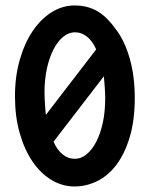

<svg xmlns="http://www.w3.org/2000/svg" viewBox="-20 -656 540 695"><path d="M400.9 -547.9Q431.6 -507.3 449.7 -443.8Q467.8 -380.4 467.8 -301.8Q467.8 -220.2 449.7 -159.9Q431.6 -99.6 401.6 -59.8Q371.6 -20 332 -0.5Q292.5 19 250 19Q205.6 19 166.3 -4.6Q127 -28.3 97.7 -71.3Q68.4 -114.3 51.3 -174.3Q34.2 -234.4 34.2 -307.1Q34.2 -379.9 51.8 -440.4Q69.3 -501 98.9 -544.4Q128.4 -587.9 167.5 -612.1Q206.5 -636.2 250 -636.2Q274.9 -636.2 295.9 -630.6Q316.9 -625 335.2 -613.8Q353.5 -602.5 369.4 -586.2Q385.3 -569.8 400.9 -547.9ZM328.1 -477.1Q315.9 -505.9 295.9 -522.5Q275.9 -539.1 251 -539.1Q229 -539.1 209.2 -523.2Q189.5 -507.3 174.3 -478.5Q159.2 -449.7 150.1 -409.4Q141.1 -369.1 141.1 -319.8Q141.1 -311 141.6 -300.3Q142.1 -289.6 142.8 -278.6Q143.6 -267.6 144.3 -257.3Q145 -247.1 146 -240.2ZM173.8 -143.1Q186 -114.3 206.1 -97.7Q226.1 -81.1 251 -81.1Q272.9 -81.1 292.7 -96.9Q312.5 -112.8 327.6 -141.4Q342.8 -169.9 351.8 -210.2Q360.8 -250.5 360.8 -299.8Q360.8 -308.6 360.4 -319.6Q359.9 -330.6 359.1 -341.6Q358.4 -352.5 357.4 -362.5Q356.4 -372.6 356 -379.9Z"/></svg>

Font: InconsolataGo
Style: Bold
Weight: 700
Designer: Raph Levien, Kirill Tkachev(cyreal.org)
Foundry: Raph Levien, Kirill Tkachev(cyreal.org)
Version: Version 1.015; ttfautohint (v0.92) -l 8 -r 50 -G 200 -x 14 -